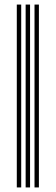

<svg xmlns="http://www.w3.org/2000/svg" viewBox="-20 -820 244 840"><path d="M131 0V-800H150.2V0ZM53.5 0V-800H72.8V0ZM92.2 0V-800H111.5V0Z"/></svg>

Font: Big Shoulders Inline Text Thin SemiBold
Style: Regular
Weight: 600
Version: Version 2.002